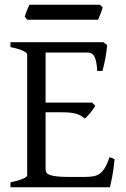

<svg xmlns="http://www.w3.org/2000/svg" viewBox="-20 -794 536 814"><path d="M465.8 -119.1Q461.9 -77.1 455.8 -45.7Q449.7 -14.2 445.8 0H24.4V-21Q57.6 -27.8 76.4 -35.9Q95.2 -43.9 95.2 -50.8V-564Q95.2 -569.8 77.4 -578.6Q59.6 -587.4 24.4 -594.2V-615.2H418L434.1 -603Q433.1 -590.3 431.2 -575.2Q429.2 -560.1 426.3 -544.9Q423.3 -529.8 420.2 -516.1Q417 -502.4 414.1 -493.2H392.1Q391.1 -515.6 387.9 -530.8Q384.8 -545.9 379.9 -554.9Q375 -564 367.9 -567.6Q360.8 -571.3 352.1 -571.3H173.3V-358.9H371.1L383.8 -345.2Q379.9 -338.4 374.3 -330.6Q368.7 -322.8 362.5 -315.2Q356.4 -307.6 350.3 -301.3Q344.2 -294.9 338.9 -291Q331.5 -298.3 323 -303.2Q314.5 -308.1 303.5 -311.5Q292.5 -314.9 277.6 -316.4Q262.7 -317.9 242.2 -317.9H173.3V-75.2Q173.3 -67.9 176.8 -62.3Q180.2 -56.6 190.9 -52.5Q201.7 -48.3 221.2 -46.1Q240.7 -43.9 272.9 -43.9H335.9Q358.4 -43.9 374.3 -46.4Q390.1 -48.8 402.3 -57.4Q414.6 -65.9 424.6 -82.5Q434.6 -99.1 444.8 -127.9ZM415 -762.2Q414.1 -756.8 411.6 -749.8Q409.2 -742.7 406.2 -735.6Q403.3 -728.5 400.6 -721.7Q397.9 -714.8 396 -710.4H95.7L85 -722.7Q85.9 -728 88.4 -734.9Q90.8 -741.7 93.8 -748.8Q96.7 -755.9 99.6 -762.5Q102.5 -769 105 -773.9H404.3Z"/></svg>

Font: Gentium Plus APac
Style: Regular
Weight: 400
Designer: J. Victor Gaultney, Annie Olsen, Iska Routamaa, Becca Hirsbrunner
Foundry: SIL International
Version: Version 5.000